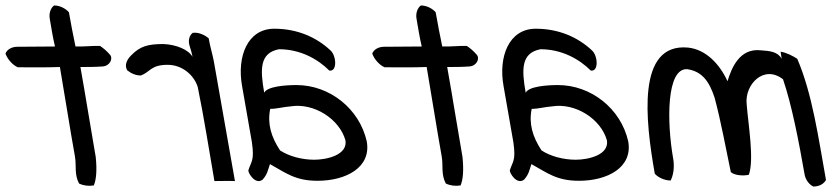

<svg xmlns="http://www.w3.org/2000/svg" viewBox="-70 -650 3073 702"><path d="M332 -450C344 -437 333 -409 305 -407C276 -405 253 -405 224 -405C244 -294 261 -184 280 -76C285 -28 282 7 273 28C254 31 236 29 219 21C201 -13 210 -44 204 -78C185 -184 168 -295 149 -405C99 -403 46 -404 -5 -404C-23 -412 -42 -432 -50 -454C-45 -468 -28 -479 -7 -479C40 -479 85 -480 131 -480C123 -514 118 -546 112 -581C108 -602 116 -622 128 -630C150 -630 171 -618 182 -605C190 -561 197 -522 206 -480C238 -479 264 -483 296 -482C308 -474 321 -463 332 -450Z M789 12C763 11 740 12 714 12C694 -103 676 -220 653 -332C639 -376 596 -413 543 -413C481 -413 480 -387 445 -374C427 -374 410 -381 395 -393C383 -414 397 -435 409 -447C442 -481 470 -489 528 -489C575 -487 620 -468 634 -442C632 -454 628 -467 624 -480C616 -502 623 -522 635 -530C657 -533 680 -521 693 -510C698 -480 707 -452 712 -425Z M1271 -133C1288 -37 1194 11 1091 11C1009 11 975 -18 917 -50C909 -27 908 -13 890 7C863 27 837 -18 838 -27C848 -60 861 -61 851 -130L815 -336C796 -442 834 -545 933 -545C1018 -545 1088 -513 1138 -466C1160 -447 1164 -387 1134 -392C1092 -434 1028 -470 950 -470C879 -456 881 -397 896 -311C907 -334 973 -339 1014 -339C1135 -339 1244 -253 1271 -133ZM1193 -137C1171 -215 1078 -275 992 -261C965 -259 943 -252 918 -252C907 -198 921 -150 954 -100C986 -79 1033 -66 1079 -66C1126 -66 1202 -84 1193 -137Z M1673 -450C1685 -437 1674 -409 1646 -407C1617 -405 1594 -405 1565 -405C1585 -294 1602 -184 1621 -76C1626 -28 1623 7 1614 28C1595 31 1577 29 1560 21C1542 -13 1551 -44 1545 -78C1526 -184 1509 -295 1490 -405C1440 -403 1387 -404 1336 -404C1318 -412 1299 -432 1291 -454C1296 -468 1313 -479 1334 -479C1381 -479 1426 -480 1472 -480C1464 -514 1459 -546 1453 -581C1449 -602 1457 -622 1469 -630C1491 -630 1512 -618 1523 -605C1531 -561 1538 -522 1547 -480C1579 -479 1605 -483 1637 -482C1649 -474 1662 -463 1673 -450Z M2227 -133C2244 -37 2150 11 2047 11C1965 11 1931 -18 1873 -50C1865 -27 1864 -13 1846 7C1819 27 1793 -18 1794 -27C1804 -60 1817 -61 1807 -130L1771 -336C1752 -442 1790 -545 1889 -545C1974 -545 2044 -513 2094 -466C2116 -447 2120 -387 2090 -392C2048 -434 1984 -470 1906 -470C1835 -456 1837 -397 1852 -311C1863 -334 1929 -339 1970 -339C2091 -339 2200 -253 2227 -133ZM2149 -137C2127 -215 2034 -275 1948 -261C1921 -259 1899 -252 1874 -252C1863 -198 1877 -150 1910 -100C1942 -79 1989 -66 2035 -66C2082 -66 2158 -84 2149 -137Z M2950 8C2943 21 2927 32 2904 32C2890 26 2876 9 2872 -11C2851 -132 2825 -266 2793 -360C2723 -415 2652 -341 2660 -269C2666 -192 2688 -68 2668 -11C2647 -6 2614 -9 2602 -21C2583 -111 2567 -202 2543 -292C2523 -354 2496 -389 2443 -397C2366 -402 2368 -204 2391 -72C2397 -40 2392 -9 2382 10C2359 10 2335 -2 2324 -15C2290 -208 2256 -494 2446 -476C2511 -469 2561 -416 2590 -353C2605 -403 2635 -475 2712 -466C2744 -464 2774 -461 2788 -435L2784 -461C2805 -458 2830 -445 2845 -435C2900 -307 2922 -148 2950 8Z"/></svg>

Font: Snowfall
Style: RevObl
Weight: 400
Designer: Jasper
Foundry: Cannot Into Space Fonts
Version: Version 0.9